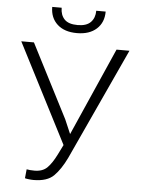

<svg xmlns="http://www.w3.org/2000/svg" viewBox="-60 -952 748 1010"><g transform="rotate(5 313.5 -447.0)"><path d="M293.9 -322.3 326.2 -247.1 530.8 -710.9H599.1L327.1 -121.1Q297.4 -59.6 262.5 -24.7Q227.5 10.3 155.3 10.3Q143.6 10.3 129.4 8.5Q115.2 6.8 109.9 4.9L114.7 -42.5Q120.6 -41 133.5 -40Q146.5 -39.1 156.2 -39.1Q199.2 -39.1 223.4 -63.2Q247.6 -87.4 271 -134.3L296.9 -186.5L27.8 -710.9H94.7ZM456.5 -905.3Q456.5 -847.7 418.9 -813.5Q381.3 -779.3 315.4 -779.3Q249 -779.3 211.7 -813.5Q174.3 -847.7 174.3 -905.3H224.1Q224.1 -867.2 245.6 -844.5Q267.1 -821.8 315.4 -821.8Q362.3 -821.8 384.5 -844.7Q406.7 -867.7 406.7 -905.3Z"/></g></svg>

Font: Roboto Web
Style: Light
Weight: 300
Designer: Google
Version: Version 1.200310; 2013